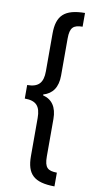

<svg xmlns="http://www.w3.org/2000/svg" viewBox="-107 -877 554 1088"><g transform="rotate(10 170.0 -333.0)"><path d="M38 -373V-295C103 -295 129 -268 129 -199V20C129 124 172 165 290 166V87C238 86 218 72 218 6V-209C218 -278 189 -318 137 -331V-336C189 -351 218 -391 218 -459V-672C218 -737 238 -752 290 -753V-832C173 -831 129 -789 129 -685V-468C129 -401 102 -373 38 -373Z"/></g></svg>

Font: Noto Sans Gurmukhi UI ExtraCondensed Medium
Style: Regular
Weight: 500
Width: 2
Designer: Jelle Bosma - Monotype Design Team
Foundry: Monotype Imaging Inc.
Version: Version 2.004